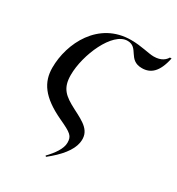

<svg xmlns="http://www.w3.org/2000/svg" viewBox="-184 -683 928 1008"><g transform="rotate(30 280.0 -179.5)"><path d="M42 -214C42 -126 86 -60 214 0C294 37 308 48 308 89C308 125 278 167 242 204L247 209C313 157 356 105 365 55C378 -20 323 -46 251 -83C180 -120 145 -148 145 -229C145 -351 224 -533 314 -533C384 -533 364 -446 450 -446C502 -446 541 -477 560 -568H550C541 -552 520 -530 473 -530C441 -530 391 -546 329 -546C132 -546 42 -361 42 -214Z"/></g></svg>

Font: Noto Serif Display
Style: Italic
Weight: 400
Italic angle: -12°
Designer: Monotype Design Team
Foundry: Monotype Imaging Inc.
Version: Version 2.009